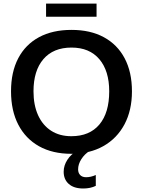

<svg xmlns="http://www.w3.org/2000/svg" viewBox="-20 -869 818 1097"><path d="M733.9 -347.2Q733.9 -238.8 691.2 -158.4Q648.4 -78.1 570.6 -34.2Q492.7 9.8 387.7 9.8Q280.3 9.8 203.1 -33.4Q126 -76.7 84.5 -156.7Q43 -236.8 43 -347.2Q43 -457.5 84.2 -536.1Q125.5 -614.7 202.9 -656.5Q280.3 -698.2 388.7 -698.2Q496.6 -698.2 573.7 -656.2Q650.9 -614.3 692.4 -535.6Q733.9 -457 733.9 -347.2ZM604 -347.2Q604 -464.4 547.6 -530.8Q491.2 -597.2 388.7 -597.2Q284.7 -597.2 228 -531.2Q171.4 -465.3 171.4 -347.2Q171.4 -268.6 197.5 -210.9Q223.6 -153.3 272 -122.1Q320.3 -90.8 387.7 -90.8Q491.7 -90.8 547.9 -157.7Q604 -224.6 604 -347.2ZM527.3 192.9Q496.6 208 455.6 208Q402.3 208 373 182.1Q343.8 156.2 343.8 112.3Q343.8 76.7 365 43.9Q386.2 11.2 420.4 -6.8H492.2Q462.9 11.7 444.6 40.5Q426.3 69.3 426.3 98.6Q426.3 119.1 438.2 131.3Q450.2 143.6 472.2 143.6Q498.5 143.6 527.3 130.9ZM243.2 -848.6H531.7V-773.4H243.2Z"/></svg>

Font: Arimo SemiBold
Style: Regular
Weight: 600
Designer: Steve Matteson
Foundry: Monotype Imaging Inc.
Version: Version 1.33